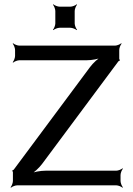

<svg xmlns="http://www.w3.org/2000/svg" viewBox="-20 -861 620 892"><path d="M540 -20V-48C540 -57 546 -72 551 -77L549 -79C544 -74 529 -68 520 -68H192C168 -68 135 -62 119 -54L121 -50C137 -58 162 -81 176 -100L530 -576C531 -577 534 -579 535 -578L537 -582C536 -583 534 -586 534 -588V-629C534 -638 540 -653 545 -658L543 -660C538 -655 523 -649 514 -649H70C61 -649 46 -655 41 -660L39 -658C44 -653 50 -638 50 -629V-601C50 -592 44 -577 39 -572L41 -570C46 -575 61 -581 70 -581H382C406 -581 439 -587 455 -595L453 -599C437 -591 412 -568 398 -549L44 -73C43 -72 40 -70 39 -71L37 -67C38 -66 40 -63 40 -61V-20C40 -11 34 4 29 9L31 11C36 6 51 0 60 0H520C529 0 544 6 549 11L551 9C546 4 540 -11 540 -20ZM327 -752V-810C327 -819 333 -834 338 -839L336 -841C331 -836 316 -830 307 -830H257C248 -830 233 -836 228 -841L226 -839C231 -834 237 -819 237 -810V-752C237 -743 231 -728 226 -723L228 -721C233 -726 248 -732 257 -732H307C316 -732 331 -726 336 -721L338 -723C333 -728 327 -743 327 -752Z"/></svg>

Font: Gamestation Storm
Style: Regular
Weight: 400
Designer: Jonas Hecksher
Foundry: Jonas Hecksher, Playtypeª, e-types AS
Version: Version 1.003